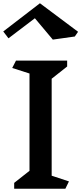

<svg xmlns="http://www.w3.org/2000/svg" viewBox="-29 -1158 499 1178"><path d="M372 0H58V-36L152 -110V-707L46 -741L69 -786H383V-750L288 -675V-80L394 -45ZM430 -934 295 -915 185 -1046 23 -923 -9 -965 216 -1138 450 -963Z"/></svg>

Font: InknutAntiqua
Style: Medium
Weight: 500
Designer: Claus Eggers Srensen
Foundry: Claus Eggers Srensen
Version: Version 1.000; ttfautohint (v1.2) -l 7 -r 28 -G 50 -x 13 -D 